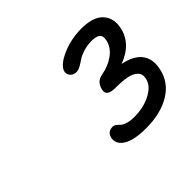

<svg xmlns="http://www.w3.org/2000/svg" viewBox="-105 -973 671 671"><g transform="rotate(-45 231.0 -637.5)"><path d="M274.9 -434.1Q216.3 -434.1 188 -451.4Q159.7 -468.8 165 -497.1Q170.9 -521 195.8 -521Q202.6 -521 208.7 -516.4Q214.8 -511.7 220 -506.1Q225.1 -500.5 239.3 -495.8Q253.4 -491.2 274.9 -491.2Q320.3 -491.2 355.7 -510Q391.1 -528.8 397 -558.1Q401.4 -577.6 388.9 -589.6Q376.5 -601.6 354.5 -605.7Q332.5 -609.9 298.8 -609.9Q277.3 -609.9 267.8 -616.7Q258.3 -623.5 261.2 -638.2Q265.1 -654.8 273.9 -663.8Q282.7 -672.9 298.8 -675.8Q334 -682.1 360.8 -701.4Q387.7 -720.7 394 -751Q397.9 -770.5 387.2 -777.8Q376.5 -785.2 357.9 -785.2Q334 -785.2 314.5 -778.8Q294.9 -772.5 284.4 -765.1Q273.9 -757.8 262.7 -751.5Q251.5 -745.1 242.2 -745.1Q227.5 -745.1 219 -754.6Q210.4 -764.2 212.9 -775.9Q218.3 -800.3 263.7 -820.6Q309.1 -840.8 360.8 -840.8Q418.5 -840.8 443.1 -814.5Q467.8 -788.1 460 -747.1Q447.3 -681.2 373 -653.8Q422.9 -644 443.4 -616.5Q463.9 -588.9 455.1 -547.9Q444.8 -493.7 396.5 -463.9Q348.1 -434.1 274.9 -434.1Z"/></g></svg>

Font: Shantell Sans Irregular Bouncy
Style: Italic
Weight: 300
Italic angle: -11.31°
Designer: Stephen Nixon, Anya Danilova, Shantell Martin
Foundry: Arrow Type
Version: Version 1.006;[9816181b4]